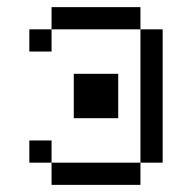

<svg xmlns="http://www.w3.org/2000/svg" viewBox="-20 -520 540 540"><path d="M125 -62.5V0H375V-62.5ZM125 -62.5V-125H62.5V-62.5ZM375 -62.5H437.5Q437.5 -62.5 437.5 -437.5H375Q375 -437.5 375 -62.5ZM187.5 -312.5Q187.5 -312.5 187.5 -187.5H312.5Q312.5 -187.5 312.5 -312.5ZM125 -437.5H62.5V-375H125ZM125 -437.5H375V-500H125Z"/></svg>

Font: BFUnifontExMono
Style: Regular
Weight: 500
Version: Version 15.0.06